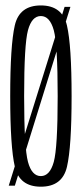

<svg xmlns="http://www.w3.org/2000/svg" viewBox="-20 -700 296 724"><path d="M13 0H36L245.5 -674H223.5ZM134 4Q215 4 232.5 -71Q250 -146 250 -337.5Q250 -528 232.5 -603.8Q215 -679.5 134 -679.5Q53 -679.5 35.8 -604.2Q18.5 -529 18.5 -337.5Q18.5 -146 36 -71Q53.5 4 134 4ZM134 -36Q100 -36 85.5 -89.5Q71 -143 71 -337.5Q71 -532.5 85.5 -586Q100 -639.5 134 -639.5Q168 -639.5 182.8 -586Q197.5 -532.5 197.5 -337.5Q197.5 -143 182.8 -89.5Q168 -36 134 -36Z"/></svg>

Font: Anybody ExtraCondensed Light
Style: Regular
Weight: 300
Width: 2
Version: Version 1.113;gftools[0.9.25]